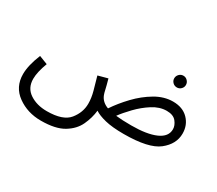

<svg xmlns="http://www.w3.org/2000/svg" viewBox="-142 -876 1590 1407"><g transform="rotate(30 653.0 -172.0)"><path d="M887 13Q1098 13 1179.5 -51.5Q1261 -116 1261 -205Q1261 -277 1213.5 -325.5Q1166 -374 1084 -374Q1009 -374 936 -331Q863 -288 801 -223Q739 -158 695 -92Q640 -112 621 -160Q615 -175 609.5 -201Q604 -227 588 -284L507 -262Q524 -203 538.5 -150.5Q553 -98 553 -49Q553 25 502.5 87.5Q452 150 316 150Q231 150 171.5 110.5Q112 71 112 -6Q112 -63 144 -148L72 -176Q30 -73 30 1Q30 110 115 171Q200 232 313 232Q436 232 504 191Q572 150 601 87.5Q630 25 637 -39Q669 -17 730 -2Q791 13 887 13ZM1078 -292Q1134 -292 1159 -260.5Q1184 -229 1184 -197Q1184 -134 1110.5 -101.5Q1037 -69 905 -69Q825 -69 774 -75Q803 -115 852 -166Q901 -217 959.5 -254.5Q1018 -292 1078 -292ZM1055 -477Q1075 -477 1089.5 -491.5Q1104 -506 1104 -526Q1104 -546 1089.5 -561Q1075 -576 1055 -576Q1034 -576 1019.5 -561Q1005 -546 1005 -526Q1005 -506 1019.5 -491.5Q1034 -477 1055 -477Z"/></g></svg>

Font: Noto Sans Arabic
Style: Regular
Weight: 400
Designer: Nadine Chahine - Monotype Design Team
Foundry: Monotype Imaging Inc.
Version: Version 1.902